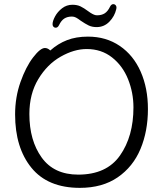

<svg xmlns="http://www.w3.org/2000/svg" viewBox="-20 -890 785 928"><path d="M447 -759Q425 -759 408.5 -767Q392 -775 370 -790Q357 -800 347.5 -805Q338 -810 328 -810Q306 -810 291 -800.5Q276 -791 265 -768Q259 -756 249 -756Q243 -756 238.5 -760.5Q234 -765 234 -773Q234 -788 246 -810.5Q258 -833 280 -850Q302 -867 330 -867Q353 -867 369.5 -859Q386 -851 406 -836Q408 -834 417.5 -828Q427 -822 434.5 -819Q442 -816 449 -816Q471 -816 486 -825.5Q501 -835 512 -858Q518 -870 528 -870Q534 -870 538.5 -865.5Q543 -861 543 -853Q543 -849 542 -846Q534 -811 508.5 -785Q483 -759 447 -759ZM405 -713Q493 -713 559 -668Q625 -623 660 -543.5Q695 -464 695 -363Q695 -256 659 -170Q623 -84 549 -33Q475 18 366 18Q211 18 132 -79Q53 -176 53 -337Q53 -420 79 -493.5Q105 -567 140 -612.5Q175 -658 197 -658Q211 -658 223 -646Q260 -679 304 -696Q348 -713 405 -713ZM625 -371Q625 -442 599 -507Q573 -572 521.5 -612.5Q470 -653 399 -653Q338 -653 273 -616Q208 -579 165 -507.5Q122 -436 122 -339Q122 -211 181.5 -128.5Q241 -46 358 -46Q495 -46 560 -138.5Q625 -231 625 -371Z"/></svg>

Font: Iansui
Style: Regular
Weight: 400
Designer: But Ko / Fontworks Inc.
Foundry: zi-hi.com / Fontworks Inc.
Version: Version 1.002